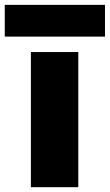

<svg xmlns="http://www.w3.org/2000/svg" viewBox="-53 -777 456 797"><path d="M75.2 0V-561H272V0ZM-33.2 -625V-756.8H382.8V-625Z"/></svg>

Font: Poppins ExtraBold
Style: Regular
Weight: 800
Designer: Ninad Kale (Devanagari), Jonny Pinhorn (Latin)
Foundry: Indian Type Foundry
Version: Version 3.200;PS 1.000;hotconv 16.6.54;makeotf.lib2.5.65590